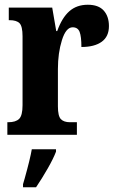

<svg xmlns="http://www.w3.org/2000/svg" viewBox="-20 -568 491 809"><path d="M11 -53H15Q46 -53 60.5 -67Q75 -81 75 -125V-415Q75 -457 62.5 -470Q50 -483 20 -483H17V-536H200L217 -437H221Q241 -493 272 -520.5Q303 -548 350 -548Q395 -548 417 -523.5Q439 -499 439 -458Q439 -414 408.5 -392Q378 -370 323 -370Q323 -414 315.5 -433.5Q308 -453 286 -453Q258 -453 241 -399Q224 -345 224 -277V-120Q224 -79 236.5 -66Q249 -53 275 -53H304V0H11ZM77 208Q83 186 84 184Q107 102 114 61H216V71Q205 100 181 142Q157 184 132 221H77Z"/></svg>

Font: Noto Serif CondExtraBold
Style: Regular
Weight: 800
Width: 3
Designer: Monotype Design Team
Foundry: Monotype Imaging Inc.
Version: Version 1.001